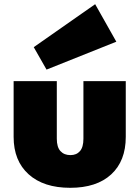

<svg xmlns="http://www.w3.org/2000/svg" viewBox="-20 -888 665 916"><path d="M315 8Q188 8 116.5 -56.5Q45 -121 45 -235V-501H251V-226Q251 -186 268.5 -167Q286 -148 316 -148Q345 -148 361.5 -167Q378 -186 378 -226V-501H580V-235Q580 -120 510.5 -56Q441 8 315 8ZM202 -556 141 -663 434 -868 535 -689Z"/></svg>

Font: Paytone One
Style: Regular
Weight: 400
Designer: Vernon Adams
Foundry: Vernon Adams
Version: Version 1.002; ttfautohint (v1.8.4.7-5d5b);gftools[0.9.23]